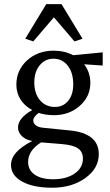

<svg xmlns="http://www.w3.org/2000/svg" viewBox="-20 -667 523 910"><path d="M371.1 -483.4 333 -470.7 235.4 -585 137.7 -470.7 99.6 -483.4 199.2 -647.5H271.5ZM235.4 -121.1Q196.8 -121.1 163.1 -131.8Q137.7 -112.3 137.7 -96.7Q137.7 -82.5 149.9 -73Q162.1 -63.5 184.6 -61.5L310.5 -48.8Q448.2 -35.2 448.2 63.5Q448.2 130.9 384.5 176.8Q320.8 222.7 227.5 222.7Q137.7 222.7 85 193.6Q32.2 164.6 32.2 115.2Q32.2 83.5 56.2 56.2Q80.1 28.8 132.8 1Q103.5 -3.4 84.5 -21.2Q65.4 -39.1 65.4 -62.5Q65.4 -107.4 132.8 -145.5Q97.2 -164.1 77.4 -195.3Q57.6 -226.6 57.6 -265.6Q57.6 -334.5 108.2 -380.6Q158.7 -426.8 234.4 -426.8Q285.6 -426.8 327.1 -405.3L466.8 -418.9V-356.4L378.9 -362.3Q408.2 -323.7 408.2 -274.4Q408.2 -209.5 358.2 -165.3Q308.1 -121.1 235.4 -121.1ZM240.2 -160.2Q279.8 -160.2 303.5 -189.5Q327.1 -218.8 327.1 -267.6Q327.1 -322.3 301.3 -355.5Q275.4 -388.7 233.4 -388.7Q193.4 -388.7 168 -357.4Q142.6 -326.2 142.6 -276.4Q142.6 -224.1 169.4 -192.1Q196.3 -160.2 240.2 -160.2ZM113.3 100.6Q113.3 139.2 144.8 160.9Q176.3 182.6 231.4 182.6Q294.4 182.6 333.7 155.5Q373 128.4 373 85Q373 52.2 349.4 36.1Q325.7 20 270.5 15.6L174.8 7.8Q113.3 46.4 113.3 100.6Z"/></svg>

Font: Crimson Pro
Style: Regular
Weight: 400
Designer: Jacques Le Bailly
Foundry: Baron von Fonthausen
Version: Version 1.003